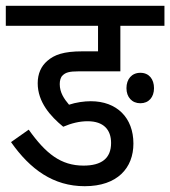

<svg xmlns="http://www.w3.org/2000/svg" viewBox="-20 -642 587 662"><path d="M282 -224C338 -224 363 -194 363 -149C363 -96 330 -71 268 -71C190 -71 138 -112 79 -195L18 -152C84 -58 164 0 272 0C385 0 440 -63 440 -147C440 -236 383 -293 293 -293C270 -293 242 -289 218 -281C201 -301 186 -323 186 -352C186 -364 189 -376 196 -382C206 -392 219 -396 250 -396H395V-553H547V-622H0V-553H318V-465H264C199 -465 167 -453 143 -432C122 -414 110 -388 110 -355C110 -290 154 -241 198 -205C226 -217 254 -224 282 -224ZM416 -338C416 -307 435 -286 464 -286C493 -286 511 -307 511 -338C511 -369 494 -391 464 -391C434 -391 416 -369 416 -338Z"/></svg>

Font: Noto Sans Condensed
Style: Regular
Weight: 400
Width: 3
Designer: Monotype Design Team
Foundry: Monotype Imaging Inc.
Version: Version 2.013